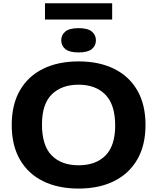

<svg xmlns="http://www.w3.org/2000/svg" viewBox="-20 -1116 938 1146"><path d="M449 9.5Q327 9.5 237.5 -34.5Q148 -78.5 99 -163.2Q50 -248 50 -370Q50 -492 99 -576.8Q148 -661.5 237.5 -705.5Q327 -749.5 449 -749.5Q571.5 -749.5 661.2 -705.2Q751 -661 799.8 -576.2Q848.5 -491.5 848.5 -370Q848.5 -248.5 799.2 -163.8Q750 -79 660.5 -34.8Q571 9.5 449 9.5ZM449 -129.5Q552 -129.5 609.8 -188Q667.5 -246.5 667.5 -366.5Q667.5 -491.5 609 -551Q550.5 -610.5 449 -610.5Q348 -610.5 289.2 -552.8Q230.5 -495 230.5 -373.5Q230.5 -247 288.5 -188.2Q346.5 -129.5 449 -129.5ZM449 -803Q394.5 -803 370 -823Q345.5 -843 345.5 -875.5Q345.5 -907.5 370 -927.8Q394.5 -948 449 -948Q503.5 -948 528 -927.8Q552.5 -907.5 552.5 -875.5Q552.5 -843 528 -823Q503.5 -803 449 -803ZM248.5 -999.5V-1096.5H649.5V-999.5Z"/></svg>

Font: Encode Sans Exp
Style: Bold
Weight: 700
Width: 7
Designer: Multiple Designers
Foundry: Impallari Type
Version: Version 3.002; ttfautohint (v1.8.3) -l 8 -r 50 -G 200 -x 14 